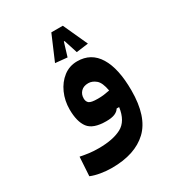

<svg xmlns="http://www.w3.org/2000/svg" viewBox="-188 -681 962 1040"><g transform="rotate(-30 293.0 -161.0)"><path d="M208 239.3Q173.3 239.3 138.4 233.4Q103.5 227.5 78.1 216.8L85.4 98.6Q114.3 104.5 140.4 107.9Q166.5 111.3 199.2 111.3Q288.1 111.3 341.1 83.3Q394 55.2 405.3 -26.9H389.6Q381.3 -12.2 361.8 -3.7Q342.3 4.9 307.1 4.9Q225.6 4.9 196 -34.2Q166.5 -73.2 166.5 -149.9Q166.5 -204.1 187.5 -251Q208.5 -297.9 245.8 -326.7Q283.2 -355.5 332 -355.5Q418.5 -355.5 463.4 -282.2Q508.3 -209 508.3 -71.8Q508.3 92.3 430.4 165.8Q352.5 239.3 208 239.3ZM403.3 -131.8Q394 -185.5 371.6 -204.1Q349.1 -222.7 324.7 -222.7Q294.9 -222.7 278.6 -205.8Q262.2 -189 262.2 -163.1Q262.2 -143.6 274.4 -133.5Q286.6 -123.5 328.6 -123.5Q349.1 -123.5 366.7 -125.7Q384.3 -127.9 403.3 -131.8ZM361.3 -561 430.7 -409.2 355.5 -399.4 328.1 -484.4H323.7L297.9 -399.4L223.6 -406.7L289.6 -561Z"/></g></svg>

Font: Cascadia Mono PL
Style: Bold
Weight: 700
Monospace: yes
Designer: Aaron Bell
Foundry: Saja Typeworks
Version: Version 2404.023; ttfautohint (v1.8.4)